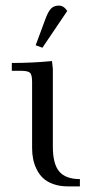

<svg xmlns="http://www.w3.org/2000/svg" viewBox="-20 -663 323 683"><path d="M22 -411.1V-439Q94.7 -439 165 -445.8L168 -418V-141.1Q168 -79.6 190.9 -52.7Q213.9 -25.9 264.2 -25.9V0H221.2Q192.4 0 169.9 -8.1Q147.5 -16.1 133.5 -29.1Q119.6 -42 110.6 -60.3Q101.6 -78.6 97.9 -97.2Q94.2 -115.7 94.2 -136.2V-371.1Q94.2 -396 87.2 -403.6Q80.1 -411.1 55.2 -411.1ZM106.9 -502 141.1 -594.2Q150.9 -621.6 161.4 -632.3Q171.9 -643.1 189 -643.1Q207 -643.1 219.2 -624L130.9 -493.2Z"/></svg>

Font: Dihjauti S
Style: Regular
Weight: 400
Designer: T. Christopher White
Version: Version 3.0.0